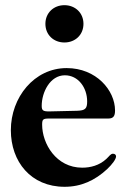

<svg xmlns="http://www.w3.org/2000/svg" viewBox="-20 -707 488 738"><path d="M228.3 11C291.5 11 344.5 -13.1 391.7 -56.8C411.2 -75.3 426.1 -95.2 426.1 -105.8C426.1 -111.5 421.9 -116.1 414.4 -116.1C404.8 -116.1 400.6 -106.9 388.5 -95.9C361.5 -71 327.8 -62.5 295.8 -62.5C196 -62.5 142 -154.8 142 -227.6C142 -247.9 144.9 -251.4 168.7 -251.4H396.3C415.8 -251.4 422.2 -261 422.2 -282.3C422.2 -359.7 350.1 -445.3 236.2 -445.3C111.5 -445.3 21.7 -332.7 21.7 -206.7C21.7 -85.6 98.7 11 228.3 11ZM140.3 -300.1C140.3 -351.9 172.2 -417.6 229.4 -417.6C280.9 -417.6 315 -370 315 -317.1C315 -289.1 307.5 -282.3 276.3 -281.2C243.3 -280.2 185.7 -278.8 170.8 -278.8C146 -278.4 140.3 -282 140.3 -300.1ZM154.5 -615.4C154.5 -572.8 186.4 -543.7 227.6 -543.7C268.8 -543.7 300.8 -572.8 300.8 -615.4C300.8 -657.7 268.8 -687.1 227.6 -687.1C186.4 -687.1 154.5 -657.7 154.5 -615.4Z"/></svg>

Font: Margiela Serif Semibold
Style: Regular
Weight: 600
Designer: Andreas Faust, Stefan Endress
Version: Version 1.002;FEAKit 1.0